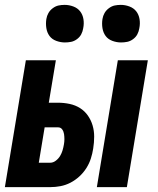

<svg xmlns="http://www.w3.org/2000/svg" viewBox="-26 -767 646 787"><path d="M371 0 457 -520H580L494 0ZM-6 0 80 -520H203L174 -346H212Q236 -346 259.5 -341Q283 -336 302 -324Q321 -312 334 -293.5Q347 -275 353.5 -253Q360 -231 360 -207Q360 -183 356 -158Q353 -138 346.5 -117.5Q340 -97 328 -78Q316 -59 299 -43.5Q282 -28 262.5 -18Q243 -8 222 -4Q201 0 181 0ZM133 -100H180Q192 -100 203 -108.5Q214 -117 220.5 -128Q227 -139 230.5 -151Q234 -163 236 -175Q238 -186 238 -196.5Q238 -207 236.5 -217.5Q235 -228 229 -236.5Q223 -245 212 -245H157ZM470 -593Q452 -593 434.5 -599.5Q417 -606 407 -619.5Q397 -633 394 -651.5Q391 -670 394 -689Q396 -702 402.5 -713.5Q409 -725 420.5 -733.5Q432 -742 444 -744.5Q456 -747 469 -747Q487 -747 504.5 -740.5Q522 -734 532.5 -720.5Q543 -707 546 -688.5Q549 -670 545 -651Q543 -638 537 -626.5Q531 -615 519.5 -606.5Q508 -598 495.5 -595.5Q483 -593 470 -593ZM240 -593Q222 -593 204.5 -599.5Q187 -606 177 -619.5Q167 -633 164 -651.5Q161 -670 164 -689Q166 -702 172.5 -713.5Q179 -725 190.5 -733.5Q202 -742 214 -744.5Q226 -747 239 -747Q257 -747 274.5 -740.5Q292 -734 302.5 -720.5Q313 -707 316 -688.5Q319 -670 315 -651Q313 -638 307 -626.5Q301 -615 289.5 -606.5Q278 -598 265.5 -595.5Q253 -593 240 -593Z"/></svg>

Font: Iosevka Heavy Extended Oblique
Style: Regular
Weight: 900
Width: 7
Italic angle: -9°
Monospace: yes
Designer: Belleve Invis
Foundry: Belleve Invis
Version: Version 32.5.0; ttfautohint (v1.8.4)